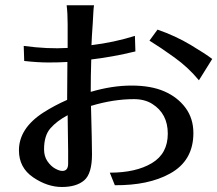

<svg xmlns="http://www.w3.org/2000/svg" viewBox="-20 -664 846 747"><path d="M53.7 -79.1Q53.7 -165 149.4 -226.6Q192.4 -253.9 241.2 -275.4L242.2 -422.9Q210 -420.9 168.5 -420.9Q127 -420.9 74.2 -426.8L72.3 -485.4Q166 -472.7 243.2 -477.5V-570.3Q243.2 -612.3 239.3 -643.6H345.7Q343.8 -630.9 342.8 -608.9Q341.8 -586.9 340.8 -572.3Q336.9 -518.6 335.9 -488.3Q423.8 -499 504.9 -524.4L506.8 -463.9Q418 -442.4 335 -432.6Q333 -368.2 333 -306.6Q416 -331.1 491.7 -331.1Q567.4 -331.1 619.1 -308.6Q670.9 -286.1 701.7 -244.6Q732.4 -203.1 732.4 -146.5Q732.4 -38.1 640.6 11.7Q557.6 57.6 426.8 56.6L407.2 7.8Q508.8 7.8 570.8 -29.3Q632.8 -66.4 632.8 -144Q632.8 -221.7 572.3 -259.8Q543 -278.3 501 -278.3Q420.9 -278.3 334 -252Q337.9 -108.4 337.9 -63.5Q337.9 11.7 307.6 37.6Q277.3 63.5 220.7 63.5Q164.1 63.5 108.9 25.9Q53.7 -11.7 53.7 -79.1ZM151.4 -83Q151.4 -55.7 164.6 -36.6Q177.7 -17.6 194.3 -8.3Q210.9 1 222.7 1Q245.1 1 245.1 -27.3V-77.1Q243.2 -175.8 243.2 -215.8Q201.2 -193.4 176.3 -165Q151.4 -136.7 151.4 -83ZM561.5 -505.9 592.8 -548.8Q663.1 -524.4 721.7 -489.3Q780.3 -454.1 805.7 -434.6L753.9 -351.6Q712.9 -401.4 658.7 -440.4Q604.5 -479.5 561.5 -505.9Z"/></svg>

Font: GenEi LateMin P v2
Style: Medium
Weight: 500
Designer: o_tamon (Modified)
Foundry: o_tamon / Adobe Systems Incorporated / FONT 910 / Philipp H. Poll
Version: Version 2.1;Original Version 1.004